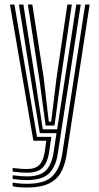

<svg xmlns="http://www.w3.org/2000/svg" viewBox="-20 -620 435 846"><path d="M98.2 206.2Q61.2 206.2 35.8 200.8V184.5Q65.2 189.8 98.2 189.8Q177.5 189.8 210.6 156.6Q243.8 123.5 253.8 61.2L355.5 -600H375L273 64.2Q265.8 109.5 247.6 141.2Q229.5 173 193.9 189.6Q158.2 206.2 98.2 206.2ZM98.2 141Q76.5 141 35.8 136.2V120Q57.5 122.8 72.2 123.8Q87 124.8 98.2 124.8Q136 124.8 153.8 106.1Q171.5 87.5 177.2 48.5L184 0H127L23.8 -600H43.5L143 -16.8H206.2L196.2 51.8Q189.5 96.2 168 118.6Q146.5 141 98.2 141ZM98.2 173.5Q68.8 173.5 35.8 168.5V152.2Q72.2 157.2 98.2 157.2Q157 157.2 182.2 131.2Q207.5 105.2 215.5 55L229 -33.5H155.5L121.5 -237.5L63.2 -600H83L138 -251.2L168.5 -50.2H231.8L316.2 -600H335.8L234.5 58Q225.5 115.8 195.5 144.6Q165.5 173.5 98.2 173.5ZM181 -67 154.2 -264.8 102.8 -600H122.5L172.5 -277.5L195 -83.8H205.5L229.5 -279.5L276.8 -600H296.5L246 -258.5L220.2 -67Z"/></svg>

Font: Big Shoulders Inline Text SemiBold
Style: Regular
Weight: 600
Designer: Patric King
Foundry: XO Type Co
Version: Version 1.000